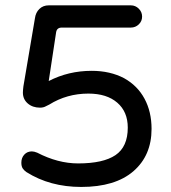

<svg xmlns="http://www.w3.org/2000/svg" viewBox="-20 -703 653 733"><path d="M81.1 -45.9Q71.3 -52.7 66.4 -60.5Q61.5 -68.4 61.5 -82Q61.5 -100.6 72.8 -112.8Q84 -125 101.6 -125Q110.4 -125 122.1 -120.1Q201.2 -79.1 278.3 -79.1Q374 -79.1 420.9 -110.8Q467.8 -142.6 467.8 -215.8Q467.8 -276.4 427.7 -311Q387.7 -345.7 317.4 -345.7Q235.4 -345.7 168 -303.7L156.2 -297.9Q146.5 -292 132.8 -292Q104.5 -292 85.9 -308.1Q67.4 -324.2 67.4 -349.6Q67.4 -357.4 69.3 -373L113.3 -632.8Q116.2 -655.3 130.4 -668.9Q144.5 -682.6 166 -682.6H479.5Q497.1 -682.6 509.8 -669.9Q522.5 -657.2 522.5 -639.6Q522.5 -622.1 509.8 -609.9Q497.1 -597.7 479.5 -597.7H215.8Q197.3 -597.7 194.3 -580.1L166 -393.6Q241.2 -432.6 330.1 -432.6Q400.4 -432.6 454.1 -404.3Q504.9 -376 531.7 -326.2Q558.6 -276.4 558.6 -210.9Q558.6 -109.4 489.3 -49.3Q419.9 10.7 290 10.7Q170.9 10.7 81.1 -45.9Z"/></svg>

Font: KTXP_ComRound
Style: Medium
Weight: 500
Version: Version 1.01;May 16, 2022;FontCreator 13.0.0.2683 64-bit